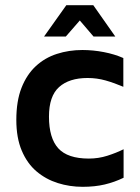

<svg xmlns="http://www.w3.org/2000/svg" viewBox="-20 -710 539 741"><path d="M299 11Q249 11 203 -3.5Q157 -18 121 -48.5Q85 -79 64 -128.5Q43 -178 43 -247Q43 -320 63 -371Q83 -422 118 -454.5Q153 -487 199.5 -502Q246 -517 298 -517Q339 -517 380.5 -509Q422 -501 456 -486V-375Q421 -390 387.5 -399.5Q354 -409 318 -409Q247 -409 208 -374Q169 -339 169 -260Q169 -177 205 -137.5Q241 -98 323 -98Q360 -98 394.5 -109Q429 -120 457 -134V-24Q422 -7 384 2Q346 11 299 11ZM150 -569 236 -690H340L425 -569H341L288 -631L234 -569Z"/></svg>

Font: Maven Pro SemiBold
Style: Regular
Weight: 600
Designer: Joe Prince
Foundry: Joe Prince
Version: Version 2.103